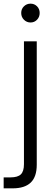

<svg xmlns="http://www.w3.org/2000/svg" viewBox="-47 -772 301 1050"><path d="M120 -649Q99 -649 84 -664Q69 -679 69 -701Q69 -723 84 -737.5Q99 -752 120 -752Q141 -752 155.5 -737.5Q170 -723 170 -701Q170 -679 155.5 -664Q141 -649 120 -649ZM154 129Q154 195 121 226.5Q88 258 22 258H-27V198H11Q50 198 67 181.5Q84 165 84 126V-546H154Z"/></svg>

Font: A Bank Premium Light
Style: Regular
Weight: 300
Designer: Ninad Kale (Devanagari), Jonny Pinhorn (Latin), Htun Naung (Myanmar)
Foundry: Indian Type Foundry
Version: 4.004